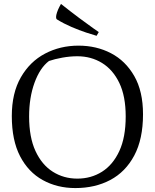

<svg xmlns="http://www.w3.org/2000/svg" viewBox="-20 -944 787 976"><path d="M707 -363Q707 -237 662.5 -153.5Q618 -70 540.5 -29Q463 12 363 12Q271 12 197.5 -28.5Q124 -69 82 -150Q40 -231 40 -354Q40 -471 86 -551Q132 -631 209 -671.5Q286 -712 379 -712Q470 -712 544 -673.5Q618 -635 662.5 -557.5Q707 -480 707 -363ZM128 -352Q128 -246 160.5 -176Q193 -106 248.5 -71Q304 -36 373 -36Q443 -36 498.5 -71Q554 -106 586.5 -176Q619 -246 619 -352Q619 -455 586.5 -522.5Q554 -590 498.5 -624Q443 -658 373 -658Q336 -658 297 -651Q258 -644 229 -634Q183 -599 155.5 -523.5Q128 -448 128 -352ZM482 -781 471 -762Q453 -767 418 -778.5Q383 -790 343.5 -807Q304 -824 270 -845Q265 -848 265 -857Q265 -867 270 -881.5Q275 -896 281.5 -908.5Q288 -921 290 -924Q338 -886 382 -853Q426 -820 454 -800.5Q482 -781 482 -781Z"/></svg>

Font: Mate SC
Style: Regular
Weight: 400
Designer: Eduardo Rodriguez Tunni
Foundry: Eduardo Rodriguez Tunni
Version: Version 1.003; ttfautohint (v1.8.4.7-5d5b);gftools[0.9.24]